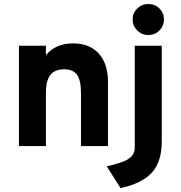

<svg xmlns="http://www.w3.org/2000/svg" viewBox="-20 -744 922 978"><path d="M76.5 0V-511H214V-463Q263 -523 352.5 -523Q436 -523 483 -471.2Q530 -419.5 530 -327V0H392.5V-270.5Q392.5 -334.5 372.5 -362.8Q352.5 -391 307 -391Q259 -391 236.5 -362.2Q214 -333.5 214 -272.5V0ZM735.5 -565.5Q702.5 -565.5 679 -589Q655.5 -612.5 655.5 -645Q655.5 -677.5 678.8 -700.5Q702 -723.5 735.5 -723.5Q769.5 -723.5 792.2 -700.8Q815 -678 815 -645Q815 -612 792 -588.8Q769 -565.5 735.5 -565.5ZM594 214 523.5 103Q605 85.5 635.8 64.5Q666.5 43.5 666.5 6.5V-511H804V-24Q804 81 753 136Q702 191 594 214Z"/></svg>

Font: Overpass ExtraBold
Style: Regular
Weight: 800
Designer: Delve Withrington, Dave Bailey, Thomas Jockin
Foundry: Delve Fonts LLC
Version: Version 4.000; ttfautohint (v1.8.3)